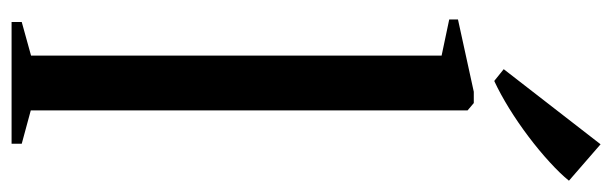

<svg xmlns="http://www.w3.org/2000/svg" viewBox="-392 -692 1083 340"><g transform="rotate(90 150.0 -521.5)"><path d="M78 -34.5V-761.5L14 -775V-790.5L142 -818.5H162L175 -807.5V-34L234 -18V0H18.5V-18ZM122.5 -855 102 -871.5 235 -1043 299.5 -987Q287 -971.5 266.5 -952.8Q246 -934 221.5 -915.5Q197 -897 171.5 -881.2Q146 -865.5 123.5 -855Z"/></g></svg>

Font: Merriweather 144pt
Style: Regular
Weight: 400
Version: Version 2.100